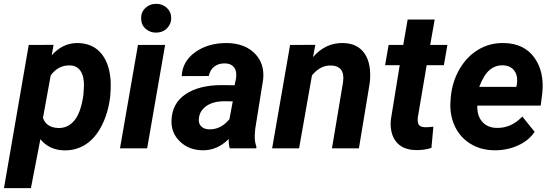

<svg xmlns="http://www.w3.org/2000/svg" viewBox="-54 -758 2822 981"><path d="M508.8 -262.7Q498.5 -179.7 465.3 -115.2Q432.1 -50.8 382.8 -19.5Q333.5 11.7 273.4 10.3Q196.8 8.3 152.3 -46.9L104 203.1H-33.7L92.8 -528.3L219.7 -528.8L210.4 -475.6Q267.6 -540 345.2 -538.1Q422.9 -536.1 465.8 -481.7Q508.8 -427.2 511.7 -334Q512.7 -303.7 508.8 -262.7ZM372.1 -272.9 375 -319.8Q376 -367.2 357.7 -395Q339.4 -422.9 304.2 -423.8Q244.1 -425.8 205.1 -373L165.5 -155.3Q183.6 -106 243.2 -104Q293 -102.5 326.2 -142.6Q359.4 -182.6 372.1 -272.9Z M697.8 0H559.1L650.9 -528.3H789.6ZM667 -662.6Q666 -695.3 688.5 -716.8Q710.9 -738.3 742.7 -738.3Q773.9 -739.3 796.9 -719.2Q819.8 -699.2 820.8 -667.5Q821.8 -637.2 800.5 -614.7Q779.3 -592.3 745.1 -591.3Q714.4 -590.3 691.2 -609.9Q668 -629.4 667 -662.6Z M1120.1 0Q1113.8 -20 1114.7 -47.9Q1055.2 11.7 980 9.8Q910.6 8.8 865 -35.4Q819.3 -79.6 822.3 -144.5Q825.7 -231 894.8 -277.1Q963.9 -323.2 1080.1 -323.2L1144.5 -322.3L1151.4 -354Q1154.3 -370.1 1152.8 -384.8Q1150.4 -407.7 1135.5 -420.7Q1120.6 -433.6 1096.2 -434.1Q1064 -435.1 1041.5 -418.2Q1019 -401.4 1012.7 -369.6L874.5 -369.1Q877.9 -444.8 944.1 -491.9Q1010.3 -539.1 1107.4 -538.1Q1197.3 -536.1 1248 -484.6Q1298.8 -433.1 1290.5 -352.1L1250 -99.1L1247.6 -67.9Q1246.6 -33.2 1255.9 -9.3L1255.4 0ZM1014.2 -97.2Q1073.7 -95.2 1118.2 -148.9L1135.3 -240.2L1087.4 -240.7Q1011.2 -238.8 977.5 -194.3Q965.3 -178.2 962.4 -154.8Q958.5 -128.4 973.4 -113Q988.3 -97.7 1014.2 -97.2Z M1557.1 -528.8 1545.4 -466.3Q1608.9 -540 1699.2 -538.1Q1773.9 -536.6 1809.6 -483.4Q1845.2 -430.2 1835.4 -335.9L1779.8 0H1642.1L1698.7 -337.4Q1701.2 -356.4 1699.7 -372.1Q1693.4 -421.9 1637.2 -423.3Q1583 -425.3 1540 -373L1474.1 0H1336.4L1428.2 -528.3Z M2167 -658.2 2144 -528.3H2231.9L2213.9 -424.8H2126L2081.1 -160.2Q2078.1 -135.3 2085 -122.1Q2091.8 -108.9 2118.2 -107.9Q2126 -107.4 2160.2 -110.4L2150.4 -2.4Q2113.8 9.8 2071.3 8.8Q2003.4 7.8 1970.2 -33.7Q1937 -75.2 1942.9 -146L1988.3 -424.8H1913.6L1931.6 -528.3H2006.3L2028.8 -658.2Z M2471.2 9.8Q2401.9 9.3 2348.4 -24.2Q2294.9 -57.6 2268.6 -116Q2242.2 -174.3 2248 -244.6L2249.5 -264.2Q2256.8 -341.3 2294.4 -405.8Q2332 -470.2 2391.1 -505.1Q2450.2 -540 2522 -538.1Q2624 -536.1 2676.5 -463.1Q2729 -390.1 2716.3 -278.3L2708.5 -218.3H2384.8Q2382.8 -167 2409.7 -136.2Q2436.5 -105.5 2482.9 -104.5Q2558.1 -102.5 2614.7 -162.6L2677.7 -84.5Q2647.9 -39.6 2591.8 -14.4Q2535.6 10.7 2471.2 9.8ZM2515.1 -424.3Q2477.1 -425.3 2447.5 -400.4Q2418 -375.5 2394.5 -314H2584L2586.9 -326.7Q2589.8 -346.2 2587.4 -363.8Q2582.5 -392.1 2563.5 -408Q2544.4 -423.8 2515.1 -424.3Z"/></svg>

Font: RobotoInd
Style: Bold Italic
Weight: 700
Italic angle: -12°
Designer: Google
Version: Version 2.001150; 2014